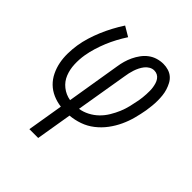

<svg xmlns="http://www.w3.org/2000/svg" viewBox="-200 -663 1001 1001"><g transform="rotate(45 300.0 -162.5)"><path d="M177 205 210 6Q178 2 149.5 -10.5Q121 -23 99.5 -44Q78 -65 64.5 -93Q51 -121 45 -151.5Q39 -182 39.5 -215Q40 -248 45 -280Q50 -312 60 -344.5Q70 -377 83 -408Q96 -439 112.5 -470Q129 -501 148 -530L202 -498Q185 -472 170 -444Q155 -416 143.5 -388Q132 -360 123 -330.5Q114 -301 109 -272Q103 -236 104.5 -200Q106 -164 118.5 -132.5Q131 -101 158 -79.5Q185 -58 220 -52L269 -350Q272 -371 278 -392Q284 -413 293.5 -433Q303 -453 316.5 -471.5Q330 -490 348 -503.5Q366 -517 387.5 -523.5Q409 -530 431 -530Q450 -530 468 -524.5Q486 -519 499.5 -507.5Q513 -496 521.5 -480Q530 -464 535.5 -446.5Q541 -429 543 -410.5Q545 -392 545 -372.5Q545 -353 543 -334Q541 -315 538 -295Q532 -261 523 -227Q514 -193 498.5 -159.5Q483 -126 460.5 -96Q438 -66 408.5 -43Q379 -20 344.5 -8Q310 4 275 7L242 205ZM285 -53Q312 -57 338 -70.5Q364 -84 384.5 -104Q405 -124 420 -149Q435 -174 445.5 -199Q456 -224 462.5 -251Q469 -278 474 -305Q476 -317 477.5 -330Q479 -343 479.5 -355.5Q480 -368 480 -380.5Q480 -393 478 -405.5Q476 -418 472.5 -429.5Q469 -441 462 -451Q455 -461 444.5 -466.5Q434 -472 421 -472Q407 -472 394 -464.5Q381 -457 372 -445.5Q363 -434 356.5 -421Q350 -408 345.5 -394.5Q341 -381 338 -367.5Q335 -354 333 -340Z"/></g></svg>

Font: Iosevka Slab Light Extended
Style: Italic
Weight: 300
Width: 7
Italic angle: -9°
Monospace: yes
Designer: Belleve Invis
Foundry: Belleve Invis
Version: Version 11.1.0; ttfautohint (v1.8.3)